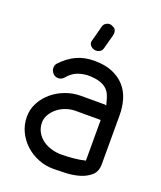

<svg xmlns="http://www.w3.org/2000/svg" viewBox="-137 -828 768 915"><g transform="rotate(20 246.5 -370.0)"><path d="M228 -714Q231 -727 240.5 -733.5Q250 -740 261 -740Q270 -740 282.5 -732.5Q295 -725 295 -707Q295 -704 294.5 -700.5Q294 -697 292 -689Q290 -681 285.5 -666Q281 -651 274 -623Q271 -611 261.5 -605Q252 -599 241 -599Q228 -599 217 -608Q206 -617 206 -631Q206 -632 206.5 -633Q207 -634 207 -635ZM369 -372 377 -370Q376 -372 375.5 -376Q375 -380 374 -382Q369 -404 361.5 -421Q354 -438 340 -450Q326 -462 303 -468.5Q280 -475 245 -475Q213 -473 189.5 -462.5Q166 -452 146 -428Q134 -414 117 -414Q101 -414 90 -426Q79 -438 79 -452Q79 -468 87 -476Q121 -513 161 -532Q201 -551 252 -551Q306 -551 344 -535Q382 -519 406.5 -491.5Q431 -464 442 -427Q453 -390 453 -347V-99Q453 -62 430 -42Q407 -22 374.5 -12.5Q342 -3 306 -1.5Q270 0 243 0Q203 0 166.5 -14.5Q130 -29 102 -54.5Q74 -80 57 -115Q40 -150 40 -191Q40 -229 57.5 -262Q75 -295 104 -319.5Q133 -344 170.5 -358Q208 -372 248 -372ZM376 -296H248Q226 -296 203 -288.5Q180 -281 161.5 -267Q143 -253 130.5 -233.5Q118 -214 117 -191Q117 -162 129.5 -140.5Q142 -119 161.5 -105Q181 -91 206 -84Q231 -77 256 -77Q282 -77 315 -80Q348 -83 376 -90Z"/></g></svg>

Font: VDS Compensated
Style: Light
Weight: 300
Designer: artmaker
Foundry: artmaker
Version: Version 1.000 2012 initial release